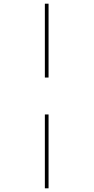

<svg xmlns="http://www.w3.org/2000/svg" viewBox="-20 -780 507 1040"><path d="M223 -360V-760H243V-360ZM223 240V-160H243V240Z"/></svg>

Font: Noto Serif Display Condensed ExtraLight
Style: Regular
Weight: 200
Width: 3
Designer: Monotype Design Team
Foundry: Monotype Imaging Inc.
Version: Version 2.009